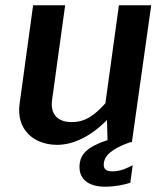

<svg xmlns="http://www.w3.org/2000/svg" viewBox="-20 -537 620 725"><path d="M372 80C375 49 403 25 471 0H478L551 -517H429L378 -147C337 -102 303 -76 251 -76C193 -76 169 -110 177 -162L226 -517H105L54 -145C41 -50 104 9 195 10C255 10 321 -20 384 -84L386 -8C307 18 286 46 281 80C274 135 309 168 377 168C416 168 451 160 472 153L481 87C463 96 438 110 404 110C379 110 370 100 372 80Z"/></svg>

Font: United Sans SemiBold
Style: Italic
Weight: 600
Italic angle: -8°
Designer: Pablo Impallari, Rodrigo Fuenzalida (Modified by Dan O. Williams)
Version: Version 1.000;PS 001.000;hotconv 1.0.88;makeotf.lib2.5.64775